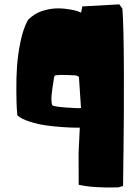

<svg xmlns="http://www.w3.org/2000/svg" viewBox="-20 -582 618 860"><path d="M214.8 -110.4Q219.2 -104.5 279.8 -100.1Q340.3 -95.7 342.8 -98.6L333.5 -237.8L321.8 -244.1Q229 -249.5 224.6 -242.2Q223.1 -239.7 221.7 -232.4Q220.2 -225.1 219.7 -218.8L218.8 -212.9Q218.3 -209.5 217.3 -203.6Q216.3 -197.8 214.1 -182.1Q211.9 -166.5 210.9 -153.8Q210 -141.1 210.7 -128.2Q211.4 -115.2 214.8 -110.4ZM57.6 -65.4Q56.6 -77.1 55.2 -97.7Q53.7 -118.2 53.2 -175.5Q52.7 -232.9 56.2 -283.9Q59.6 -335 71.5 -393.8Q83.5 -452.6 104 -490.2Q105.5 -492.2 108.4 -495.6Q111.3 -499 122.8 -508.1Q134.3 -517.1 147.7 -524.2Q161.1 -531.2 184.6 -537.4Q208 -543.5 234.4 -544.4Q241.7 -544.4 253.9 -544.2Q266.1 -543.9 295.2 -539.3Q324.2 -534.7 343.3 -525.4L348.6 -553.2L514.2 -562.5L528.3 -543.5Q534.2 -463.9 534.9 -265.4Q535.6 -66.9 533.2 91.8L531.2 251L510.3 257.3Q398.9 260.7 332.5 245.6L332 102.5L337.4 -10.3Q328.6 -10.3 313.7 -10.3Q298.8 -10.3 258.1 -12.9Q217.3 -15.6 182.9 -20.8Q148.4 -25.9 111.8 -37.6Q75.2 -49.3 57.6 -65.4Z"/></svg>

Font: Noot
Style: Regular
Weight: 400
Designer: Amos Jerbi
Foundry: Amos Jerbi
Version: Version 1.000;PS 001.001;hotconv 1.0.56